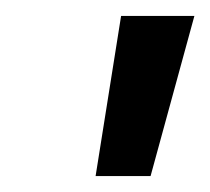

<svg xmlns="http://www.w3.org/2000/svg" viewBox="-20 -775 264 241"><path d="M100 -554 132 -755H224L169 -554Z"/></svg>

Font: DM Sans 28pt Medium
Style: Italic
Weight: 500
Italic angle: -10°
Version: Version 4.004;gftools[0.9.30]